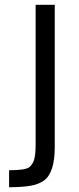

<svg xmlns="http://www.w3.org/2000/svg" viewBox="-20 -711 329 803"><path d="M18 72V1Q88 1 103.5 -12.5Q119 -26 124 -48Q129 -70 129 -107V-691H209V-96Q209 11 164 44Q140 61 104 66.5Q68 72 18 72Z"/></svg>

Font: Cairo-CLs
Style: CLs-Regular
Weight: 400
Version: Version 3.130;gftools[0.9.24]